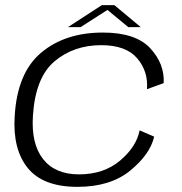

<svg xmlns="http://www.w3.org/2000/svg" viewBox="-20 -721 706 746"><path d="M281 5Q147.5 5 88.2 -67.8Q29 -140.5 37 -268.5Q46.5 -438 139.8 -516.2Q233 -594.5 379.5 -594.5Q507 -594.5 563.5 -533.8Q620 -473 616 -398L551 -374.5Q556.5 -443.5 513 -494.5Q469.5 -545.5 373.5 -545.5Q266.5 -545.5 192 -482.8Q117.5 -420 108 -272Q100.5 -163 147.2 -103.2Q194 -43.5 287 -43.5Q383 -43.5 446.5 -97Q510 -150.5 522.5 -214.5L579 -190Q563 -121 485.8 -58Q408.5 5 281 5ZM244 -615.5 375.5 -701H424.5L527 -615.5H478.5L397.5 -682.5L293 -615.5Z"/></svg>

Font: Anybody ExtraExpanded Light
Style: Italic
Weight: 300
Width: 8
Italic angle: -10°
Designer: Tyler Finck
Foundry: Etcetera Type Company
Version: Version 1.010; ttfautohint (v1.8.3) -l 8 -r 50 -G 200 -x 14 